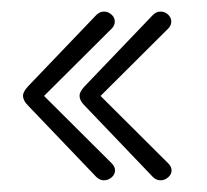

<svg xmlns="http://www.w3.org/2000/svg" viewBox="-20 -328 355 330"><path d="M125 -179.2Q116.7 -169.9 116.7 -163.6Q116.7 -155.3 125 -147L242.7 -23.9Q248.5 -18.1 255.9 -18.1Q263.2 -18.1 269 -23.2Q274.9 -28.3 274.9 -35.2Q274.9 -41.5 269 -47.4L152.8 -163.1L269 -278.8Q274.4 -284.2 274.4 -291Q274.4 -297.9 268.8 -303Q263.2 -308.1 255.9 -308.1Q248.5 -308.1 242.7 -302.2ZM27.8 -179.2Q19.5 -169.9 19.5 -163.6Q19.5 -155.3 27.8 -147L145.5 -23.9Q151.4 -18.1 158.7 -18.1Q166 -18.1 171.9 -23.2Q177.7 -28.3 177.7 -35.2Q177.7 -41.5 171.9 -47.4L55.7 -163.1L171.9 -278.8Q177.3 -284.2 177.3 -291Q177.3 -297.9 171.6 -303Q166 -308.1 158.7 -308.1Q151.4 -308.1 145.5 -302.2Z"/></svg>

Font: Gruppo
Style: Regular
Weight: 400
Foundry: Vernon Adams
Version: Version 1.000